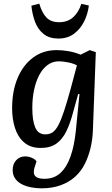

<svg xmlns="http://www.w3.org/2000/svg" viewBox="-20 -796 610 1046"><path d="M413 -283 406 -284 379 -187Q363 -125 341.5 -81Q320 -37 287 -13.5Q254 10 202 10Q146 10 111.5 -20Q77 -50 61.5 -99Q46 -148 46 -206Q46 -300 76 -371Q106 -442 160.5 -482.5Q215 -523 289 -523Q319 -523 354 -517Q389 -511 419 -498L469 -523L502 -512L486 -83Q484 -35 473 11Q462 57 442 97Q422 137 389.5 166.5Q357 196 311 213Q265 230 206 230Q177 230 149 224.5Q121 219 98.5 207.5Q76 196 62.5 176.5Q49 157 49 130Q49 97 68.5 76.5Q88 56 117 56Q128 56 139.5 59Q151 62 162 68Q173 74 179 83L170 111Q163 131 164.5 146Q166 161 179.5 169.5Q193 178 223 178Q275 178 309.5 146Q344 114 364.5 55.5Q385 -3 393 -82ZM227 -64Q249 -64 265.5 -74.5Q282 -85 297 -112.5Q312 -140 328.5 -189.5Q345 -239 366 -316L399 -440Q381 -450 352 -456Q323 -462 301 -462Q267 -462 240 -442.5Q213 -423 194.5 -388.5Q176 -354 166 -308Q156 -262 156 -208Q156 -139 172 -101.5Q188 -64 227 -64ZM298 -586Q249 -586 218 -610.5Q187 -635 171.5 -675.5Q156 -716 151 -765L194 -776Q209 -725 233.5 -700Q258 -675 302 -675Q349 -675 379 -702.5Q409 -730 423 -775L464 -766Q459 -721 438.5 -679.5Q418 -638 383 -612Q348 -586 298 -586Z"/></svg>

Font: Literata 18pt Medium
Style: Italic
Weight: 500
Italic angle: -2°
Designer: Latin by Veronika Burian and Jose Scaglione. Greek by Irene Vlachou. Cyrillic by Vera Evstafieva
Foundry: TypeTogether
Version: Version 3.103;gftools[0.9.29]